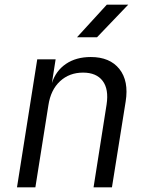

<svg xmlns="http://www.w3.org/2000/svg" viewBox="-20 -805 640 825"><path d="M53 0 140 -550H219L203 -448Q220 -501 263.5 -530.5Q307 -560 370 -560Q452 -560 493 -508.5Q534 -457 520 -369L461 0H382L438 -356Q448 -422 421 -457.5Q394 -493 337 -493Q278 -493 238 -456Q198 -419 188 -353L132 0ZM311 -645 439 -785H531L397 -645Z"/></svg>

Font: JetBrains Mono NL Light
Style: Italic
Weight: 300
Italic angle: -9°
Designer: Philipp Nurullin, Konstantin Bulenkov
Foundry: JetBrains
Version: Version 2.304; ttfautohint (v1.8.4.7-5d5b)